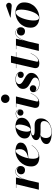

<svg xmlns="http://www.w3.org/2000/svg" viewBox="1378 -2178 1060 3857"><g transform="rotate(-90 1908.5 -250.0)"><path d="M134.8 -454.1H61V-460H271L233.9 -297.4Q249 -341.6 270.5 -381.1Q292 -420.7 321.5 -445.4Q351.1 -470.2 390.1 -470.2Q418.2 -470.2 443.7 -457Q469.2 -443.8 485.6 -419.9Q502 -396 502 -364Q502 -329.1 480.3 -303.6Q458.7 -278.1 418.9 -278.1Q382.8 -278.1 359 -299.4Q335.2 -320.8 335.2 -357.9Q335.2 -391.8 358.8 -415.9Q382.3 -439.9 418.9 -439.9Q442.9 -439.9 459.2 -428.2Q475.6 -416.5 482.7 -400.6Q473.4 -430.9 446.2 -447.6Q418.9 -464.4 389.2 -464.4Q351.3 -464.4 322.6 -438.7Q293.9 -413.1 272.9 -372.8Q252 -332.5 237.2 -287.6Q222.4 -242.7 212.6 -204.1L166 0H25.9Z M647 -115.5Q647 -71.3 661.5 -37.8Q676 -4.4 712.9 -4.4Q751.2 -4.4 789.6 -23.7Q827.9 -43 860.7 -74.6Q893.6 -106.2 915.8 -143.1H921.6Q899.7 -104.5 863.4 -69.5Q827.1 -34.4 779.7 -12.3Q732.2 9.8 676.8 9.8Q628.9 9.8 586.9 -6.3Q544.9 -22.5 518.9 -58.7Q492.9 -95 492.9 -155Q492.9 -225.6 519.8 -283.4Q546.6 -341.3 591.2 -383.2Q635.7 -425 689.9 -447.6Q744.1 -470.2 798.8 -470.2Q847.4 -470.2 886.6 -459.4Q925.8 -448.5 948.9 -425.7Q971.9 -402.8 971.9 -366.9Q971.9 -327.4 950.8 -300.2Q929.7 -272.9 894.8 -255.7Q859.9 -238.5 818 -229Q776.1 -219.5 734 -215.6Q691.9 -211.7 657 -210.9Q647 -160.4 647 -115.5ZM805.9 -464.8Q778.8 -464.8 749.5 -429.2Q720.2 -393.6 695.7 -336.9Q671.1 -280.3 658 -216.8Q686.3 -219.2 718 -228.9Q749.8 -238.5 777.7 -257.7Q805.7 -276.9 823.2 -308.3Q840.8 -339.8 840.8 -386Q840.8 -413.6 833.9 -439.2Q826.9 -464.8 805.9 -464.8Z M1228.3 -160.2Q1217.3 -160.2 1206.8 -160.9Q1187.7 -158.9 1167.1 -153.8Q1146.5 -148.7 1132 -139.2Q1117.4 -129.6 1117.4 -114.5Q1117.4 -98.1 1146.1 -91.1Q1174.8 -84 1216.1 -84Q1242.4 -84 1272 -84.5Q1301.5 -85 1322.3 -85Q1457.5 -85 1457.5 42Q1457.5 95 1433.5 135.5Q1409.4 176 1369 203.7Q1328.6 231.4 1279.2 245.6Q1229.7 259.8 1179.2 259.8Q1120.4 259.8 1066 249.9Q1011.7 240 977.2 216.7Q942.6 193.4 942.6 152.8Q942.6 118.9 961.8 95.5Q981 72 1009.4 57.5Q1037.8 43 1066.7 35.9Q1095.5 28.8 1114.7 27.6Q1073.7 19.3 1048 -0.6Q1022.2 -20.5 1022.2 -54Q1022.2 -87.9 1047.1 -110.4Q1072 -132.8 1110.1 -145.5Q1148.2 -158.2 1187.3 -162.6Q1130.1 -169.4 1092.5 -198.6Q1054.9 -227.8 1054.9 -285.2Q1054.9 -340.1 1089.5 -381.8Q1124 -423.6 1179.6 -446.9Q1235.1 -470.2 1298.1 -470.2Q1346.9 -470.2 1386.8 -457.3Q1426.8 -444.3 1449 -415.5Q1475.3 -441.9 1502.6 -453.4Q1529.8 -464.8 1552.2 -464.8Q1596.4 -464.8 1617.6 -439.6Q1638.7 -414.3 1638.7 -383.1Q1638.7 -341.8 1618 -325.4Q1597.4 -309.1 1575 -309.1Q1552.5 -309.1 1532.6 -324Q1512.7 -338.9 1512.7 -371.3Q1512.7 -396 1531.2 -413.6Q1549.8 -431.2 1576.4 -431.2Q1598.1 -431.2 1613.2 -418.3Q1628.2 -405.5 1630.6 -392.3Q1626.7 -426.5 1604.9 -442.7Q1583 -459 1552.2 -459Q1529.8 -459 1503.9 -447.6Q1478 -436.3 1452.4 -410.6Q1470.9 -383.5 1470.9 -345.2Q1470.9 -290.3 1436.5 -248.7Q1402.1 -207 1346.7 -183.6Q1291.3 -160.2 1228.3 -160.2ZM1230.7 -166Q1252.7 -166 1271.6 -188.6Q1290.5 -211.2 1304.7 -246.3Q1318.8 -281.5 1326.8 -319.9Q1334.7 -358.4 1334.7 -389.9Q1334.7 -415.3 1326 -439.6Q1317.4 -463.9 1295.7 -463.9Q1273.7 -463.9 1254.8 -441.3Q1235.8 -418.7 1221.7 -383.5Q1207.5 -348.4 1199.6 -309.9Q1191.7 -271.5 1191.7 -240Q1191.7 -214.6 1200.3 -190.3Q1209 -166 1230.7 -166ZM1064 141.1Q1064 189 1090.9 221.2Q1117.9 253.4 1182.6 253.4Q1216.1 253.4 1254.4 245.2Q1292.7 237.1 1326.9 219.6Q1361.1 202.1 1382.8 174.2Q1404.5 146.2 1404.5 106.9Q1404.5 66.2 1381.7 50Q1358.9 33.9 1317.4 33.9H1185.1Q1152.1 33.9 1124.3 29.3Q1099.9 39.8 1081.9 70.2Q1064 100.6 1064 141.1Z M1768.1 -675Q1768.1 -711.2 1792.4 -735.5Q1816.7 -759.8 1852.8 -759.8Q1888.9 -759.8 1913.3 -735.5Q1937.7 -711.2 1937.7 -675Q1937.7 -638.9 1913.3 -614.5Q1888.9 -590.1 1852.8 -590.1Q1816.7 -590.1 1792.4 -614.5Q1768.1 -638.9 1768.1 -675ZM1965.8 -163.1Q1937.3 -88.1 1886.1 -39.2Q1835 9.8 1762.9 9.8Q1716.6 9.8 1692.9 -9.2Q1669.2 -28.1 1669.2 -73Q1669.2 -76.7 1669.9 -83.6Q1670.7 -90.6 1671.6 -95L1758.1 -454.1H1681.9V-460H1898.9L1799.3 -50Q1798.6 -45.7 1798 -40.6Q1797.4 -35.6 1797.4 -32Q1797.4 -23.7 1801.5 -17.6Q1805.7 -11.5 1815.4 -11.5Q1841.3 -11.5 1868.7 -31.6Q1896 -51.8 1920.3 -86.4Q1944.6 -121.1 1960.9 -165Z M2381.8 -391.1Q2373.5 -419.7 2336.5 -441.3Q2299.6 -462.9 2239 -462.9Q2194.8 -462.9 2171 -442.4Q2147.2 -421.9 2147.2 -395Q2147.2 -365.7 2169.9 -344.6Q2192.6 -323.5 2226.2 -305.3Q2259.8 -287.1 2293.2 -266.8Q2326.7 -246.6 2349.4 -219.2Q2372.1 -191.9 2372.1 -152.1Q2372.1 -105 2343.6 -67.9Q2315.2 -30.8 2268.2 -9.3Q2221.2 12.2 2165 12.2Q2100.3 12.2 2060.8 -6.8Q2021.2 -25.9 2003.2 -54.2Q1985.1 -82.5 1985.1 -110.1Q1985.1 -144.5 2007.6 -163.2Q2030 -181.9 2056.2 -181.9Q2078.6 -181.9 2101.3 -165.8Q2124 -149.7 2124 -116Q2124 -85.9 2103.3 -68.5Q2082.5 -51 2057.1 -51Q2033.2 -51 2016.8 -63Q2000.5 -75 1997.6 -87.6Q2002.9 -64.9 2021.9 -43.5Q2040.8 -22 2075.9 -8.1Q2111.1 5.9 2165 5.9Q2217.5 5.9 2248.2 -18.1Q2278.8 -42 2278.8 -75Q2278.8 -97.4 2262.3 -114.3Q2245.8 -131.1 2219.8 -145.5Q2193.8 -159.9 2164.8 -175Q2135.7 -190.2 2109.7 -209.4Q2083.7 -228.5 2067.3 -254.6Q2050.8 -280.8 2050.8 -317.1Q2050.8 -366.7 2079.5 -400.6Q2108.2 -434.6 2151.4 -451.9Q2194.6 -469.2 2238 -469.2Q2313.2 -469.2 2355.1 -437.9Q2397 -406.5 2397 -367.4Q2397 -336.7 2378.8 -319.8Q2360.6 -303 2334.5 -303Q2312 -303 2291 -318.5Q2270 -334 2270 -364Q2270 -390.1 2288.1 -407.1Q2306.2 -424.1 2330.1 -424.1Q2350.6 -424.1 2362.8 -415.3Q2375 -406.5 2381.8 -391.1Z M2766.1 -163.1Q2737.5 -88.1 2686.4 -39.2Q2635.3 9.8 2563.2 9.8Q2516.8 9.8 2492.4 -9.2Q2468 -28.1 2468 -73Q2468 -76.7 2468.8 -83.6Q2469.5 -90.6 2470.5 -95L2552.7 -454.1H2468.3V-460H2554.2L2577.1 -560.1H2716.1L2693.1 -460H2788.1V-454.1H2691.7L2599.1 -50Q2598.4 -45.7 2597.8 -40.6Q2597.2 -35.6 2597.2 -32Q2597.2 -12.9 2615.2 -12.9Q2644.8 -12.9 2672.7 -34.8Q2700.7 -56.6 2723.8 -91.4Q2746.8 -126.2 2761.2 -165Z M2922.6 -454.1H2848.9V-460H3058.8L3021.7 -297.4Q3036.9 -341.6 3058.3 -381.1Q3079.8 -420.7 3109.4 -445.4Q3138.9 -470.2 3178 -470.2Q3206.1 -470.2 3231.6 -457Q3257.1 -443.8 3273.4 -419.9Q3289.8 -396 3289.8 -364Q3289.8 -329.1 3268.2 -303.6Q3246.6 -278.1 3206.8 -278.1Q3170.7 -278.1 3146.9 -299.4Q3123 -320.8 3123 -357.9Q3123 -391.8 3146.6 -415.9Q3170.2 -439.9 3206.8 -439.9Q3230.7 -439.9 3247.1 -428.2Q3263.4 -416.5 3270.5 -400.6Q3261.2 -430.9 3234 -447.6Q3206.8 -464.4 3177 -464.4Q3139.2 -464.4 3110.5 -438.7Q3081.8 -413.1 3060.8 -372.8Q3039.8 -332.5 3025 -287.6Q3010.3 -242.7 3000.5 -204.1L2953.9 0H2813.7Z M3716.1 -545.4 3486.1 -567.1 3483.6 -573.5 3706.1 -653.3Q3725.6 -660.6 3742.7 -653.8Q3759.8 -647 3770.4 -632.2Q3781 -617.4 3781 -600.3Q3781 -575 3761.2 -558.6Q3741.5 -542.2 3716.1 -545.4ZM3479.5 9.8Q3431.6 9.8 3385.9 -7.9Q3340.1 -25.6 3310.4 -64.1Q3280.8 -102.5 3280.8 -165Q3280.8 -236.3 3306.5 -292.7Q3332.3 -349.1 3376.2 -388.8Q3420.2 -428.5 3475.1 -449.3Q3530 -470.2 3588.6 -470.2Q3636.7 -470.2 3682.5 -452.4Q3728.3 -434.6 3758.1 -396Q3787.8 -357.4 3787.8 -294.9Q3787.8 -223.6 3762 -167.2Q3736.1 -110.8 3692.1 -71.3Q3648.2 -31.7 3593.1 -11Q3538.1 9.8 3479.5 9.8ZM3479.5 3.4Q3509.3 3.4 3534.5 -21.5Q3559.8 -46.4 3580 -86.9Q3600.1 -127.4 3614.4 -175.4Q3628.7 -223.4 3636.2 -270.6Q3643.8 -317.9 3643.8 -355Q3643.8 -406 3630.9 -434.7Q3617.9 -463.4 3588.6 -463.4Q3559.1 -463.4 3533.7 -438.5Q3508.3 -413.6 3488.3 -373Q3468.3 -332.5 3454 -284.5Q3439.7 -236.6 3432.3 -189.3Q3424.8 -142.1 3424.8 -105Q3424.8 -54.2 3437.5 -25.4Q3450.2 3.4 3479.5 3.4Z"/></g></svg>

Font: Bodoni* 36
Style: Bold Italic
Weight: 700
Italic angle: -13°
Version: Version 2.000; ttfautohint (v1.8.1)